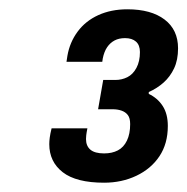

<svg xmlns="http://www.w3.org/2000/svg" viewBox="-20 -821 403 413"><path d="M204 -428Q144 -428 115 -450.5Q86 -473 86 -511Q86 -517 87 -525Q88 -533 91 -545H168Q166 -535 165.5 -530Q165 -525 165 -522Q165 -507 174.5 -499Q184 -491 204 -491Q221 -491 233.5 -497.5Q246 -504 253 -518.5Q260 -533 260 -554Q260 -567 255 -573.5Q250 -580 241.5 -583Q233 -586 222 -586H191L202 -649H228Q242 -649 254 -655Q266 -661 273.5 -675Q281 -689 281 -709Q281 -724 272.5 -731.5Q264 -739 249 -739Q236 -739 226.5 -734Q217 -729 210.5 -719.5Q204 -710 201 -695L200 -688H123L125 -701Q130 -730 147 -753Q164 -776 191.5 -788.5Q219 -801 254 -801Q305 -801 334 -779Q363 -757 363 -717Q363 -692 354.5 -674Q346 -656 332 -643.5Q318 -631 300 -623V-619Q319 -610 330 -593Q341 -576 341 -550Q341 -512 323 -485Q305 -458 273.5 -443Q242 -428 204 -428Z"/></svg>

Font: Archivo SemiCondensed
Style: Bold Italic
Weight: 700
Width: 4
Italic angle: -10°
Designer: Hector Gatti
Foundry: Omnibus-Type
Version: Version 2.001